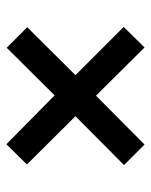

<svg xmlns="http://www.w3.org/2000/svg" viewBox="46 -662 484 617"><g transform="rotate(90 288.5 -353.0)"><path d="M444 -575 510 -509 353 -353 508 -197 443 -131 286 -286 133 -132 67 -198 221 -353 66 -508 132 -575 287 -419Z"/></g></svg>

Font: Noto Sans Cherokee SemiBold
Style: Regular
Weight: 600
Designer: Monotype Design Team
Foundry: Monotype Imaging Inc.
Version: Version 2.001; ttfautohint (v1.8.4.7-5d5b)